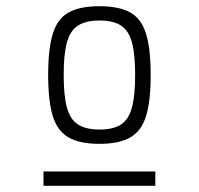

<svg xmlns="http://www.w3.org/2000/svg" viewBox="-20 -834 640 618"><path d="M300 -371Q237 -371 201 -391.5Q165 -412 150 -460Q135 -508 135 -593Q135 -677 150 -725.5Q165 -774 201 -794Q237 -814 300 -814Q363 -814 399 -794Q435 -774 450 -725.5Q465 -677 465 -593Q465 -508 450 -460Q435 -412 399 -391.5Q363 -371 300 -371ZM300 -417Q344 -417 369 -433Q394 -449 404.5 -487.5Q415 -526 415 -593Q415 -660 404.5 -698Q394 -736 369 -752Q344 -768 300 -768Q257 -768 231.5 -752Q206 -736 195.5 -698Q185 -660 185 -593Q185 -526 195.5 -487.5Q206 -449 231.5 -433Q257 -417 300 -417ZM120 -236V-282H480V-236Z"/></svg>

Font: Victor Mono Thin
Style: Regular
Weight: 100
Monospace: yes
Designer: Rune Bjørnerås
Version: Version 1.561;gftools[0.9.30]